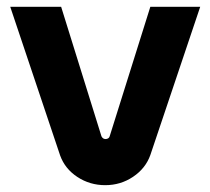

<svg xmlns="http://www.w3.org/2000/svg" viewBox="-20 -530 616 562"><path d="M288 12Q243 12 206.5 -12Q170 -36 156 -75L10 -510H159L277 -131Q279 -127 282 -125Q285 -123 289 -123Q293 -123 296.5 -125Q300 -127 301 -131L420 -510H566L420 -76Q406 -37 369.5 -12.5Q333 12 288 12Z"/></svg>

Font: MuseoModerno Thin SemiBold
Style: Regular
Weight: 600
Version: Version 1.003